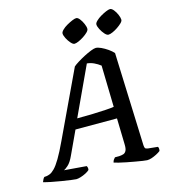

<svg xmlns="http://www.w3.org/2000/svg" viewBox="-168 -1027 1022 1135"><g transform="rotate(-15 343.5 -460.0)"><path d="M158 0Q151 0 126.5 -3.5Q102 -7 70 -12Q38 -17 9 -23Q-20 -29 -37 -34Q-34 -43 -29.5 -51Q-25 -59 -21 -62L-8 -63Q1 -64 13.5 -69Q26 -74 42.5 -90.5Q59 -107 80.5 -143Q102 -179 131 -241L322 -646Q332 -655 352 -667.5Q372 -680 395 -692Q418 -704 438.5 -712Q459 -720 469 -720Q482 -720 501.5 -711Q521 -702 540.5 -688.5Q560 -675 572 -661L593 -91Q594 -77 597.5 -72.5Q601 -68 614 -66L673 -60Q676 -57 677 -50.5Q678 -44 676 -34Q666 -26 650.5 -18Q635 -10 620 -5Q605 0 592 0Q585 0 565.5 -3Q546 -6 520.5 -10.5Q495 -15 469.5 -20Q444 -25 424 -30Q404 -35 396 -38Q398 -48 402.5 -54.5Q407 -61 412 -66H438Q453 -67 464 -70.5Q475 -74 481.5 -86.5Q488 -99 487 -126L483 -285H229L163 -143Q146 -105 127 -88.5Q108 -72 101 -70L237 -59Q240 -55 241.5 -48Q243 -41 241 -34Q233 -26 217.5 -18Q202 -10 185.5 -5Q169 0 158 0ZM256 -346Q308 -346 352 -347.5Q396 -349 429.5 -351Q463 -353 482 -356L476 -610Q458 -624 437.5 -633.5Q417 -643 395 -645ZM563 -776Q553 -776 540.5 -790Q528 -804 518.5 -822.5Q509 -841 509 -853Q509 -862 521.5 -874Q534 -886 551 -896Q568 -906 584.5 -913Q601 -920 610 -920Q620 -920 631.5 -906Q643 -892 651 -873Q659 -854 659 -842Q659 -833 647.5 -822Q636 -811 620.5 -800.5Q605 -790 589 -783Q573 -776 563 -776ZM355 -776Q346 -776 333.5 -790Q321 -804 311.5 -822.5Q302 -841 302 -853Q302 -862 314 -874Q326 -886 343.5 -896Q361 -906 377.5 -913Q394 -920 403 -920Q413 -920 424 -906Q435 -892 443 -873.5Q451 -855 451 -842Q451 -833 440 -822Q429 -811 413 -800.5Q397 -790 381 -783Q365 -776 355 -776Z"/></g></svg>

Font: Texturina Medium 12pt SemiBold
Style: Italic
Weight: 600
Italic angle: -11°
Version: Version 1.002